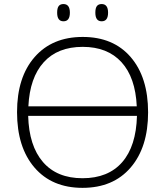

<svg xmlns="http://www.w3.org/2000/svg" viewBox="-20 -905 804 935"><path d="M63 -358.9Q63 -529.3 148.7 -627.2Q234.4 -725.1 382.8 -725.1Q532.2 -725.1 616.7 -626.7Q701.2 -528.3 701.2 -357.9Q701.2 -188 616.2 -89.1Q531.2 9.8 381.8 9.8Q232.9 9.8 147.9 -89.1Q63 -188 63 -358.9ZM117.2 -340.8Q121.1 -194.8 189.2 -116Q257.3 -37.1 381.8 -37.1Q506.8 -37.1 575 -115.2Q643.1 -193.4 647 -340.8ZM118.2 -387.2H646Q639.6 -527.8 571.5 -602.3Q503.4 -676.8 382.8 -676.8Q260.7 -676.8 192.9 -601.8Q125 -526.9 118.2 -387.2ZM258.3 -843.3Q258.3 -865.7 265.9 -875.5Q273.4 -885.3 289.1 -885.3Q320.3 -885.3 320.3 -843.3Q320.3 -801.3 289.1 -801.3Q258.3 -801.3 258.3 -843.3ZM444.3 -843.3Q444.3 -865.7 451.9 -875.5Q459.5 -885.3 475.1 -885.3Q506.3 -885.3 506.3 -843.3Q506.3 -801.3 475.1 -801.3Q444.3 -801.3 444.3 -843.3Z"/></svg>

Font: Open Sans Light
Style: Regular
Weight: 300
Foundry: Ascender Corporation
Version: Version 1.10